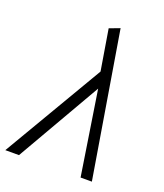

<svg xmlns="http://www.w3.org/2000/svg" viewBox="-174 -821 777 911"><g transform="rotate(20 214.0 -365.5)"><path d="M341 0 275 -425 30 0H-39L258 -505L224 -711L277 -731L398 0Z"/></g></svg>

Font: Radio Canada Light
Style: Italic
Weight: 300
Italic angle: -12°
Designer: Charles Daoud, Etienne Aubert Bonn, Alexandre Saumier Demers, Jacques Le Bailly
Foundry: Radio-Canada
Version: Version 2.104; ttfautohint (v1.8.4.7-5d5b);gftools[0.9.28.de